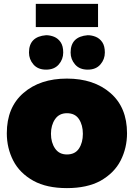

<svg xmlns="http://www.w3.org/2000/svg" viewBox="-20 -959 688 987"><path d="M324 8Q220 8 152 -29.5Q81 -69 48 -133.5Q15 -198 15 -274Q15 -407 100.5 -481Q186 -555 324 -555Q462 -555 547.5 -481Q633 -407 633 -274Q633 -199 600.5 -134.5Q568 -70 496.5 -29.5Q427.5 8 324 8ZM217 -601Q175 -601 152 -627.5Q129 -654 129 -689Q129 -771 217 -778Q238 -778 258.2 -769.8Q278.5 -761.5 291.8 -742Q305 -722.5 305 -689Q305 -654 282 -627.5Q259 -601 217 -601ZM484 -820H164V-939H484ZM324 -165Q366 -165 386 -195.5Q406 -226 406 -271Q406 -316 386 -346.5Q366 -377 324 -377Q284 -377 263 -346.2Q242 -315.5 242 -271Q242 -226.5 263 -195.8Q284 -165 324 -165ZM431 -601Q389 -601 366 -627.5Q343 -654 343 -689Q343 -771 431 -778Q452 -778 472.2 -769.8Q492.5 -761.5 505.8 -742Q519 -722.5 519 -689Q519 -654 496 -627.5Q473 -601 431 -601Z"/></svg>

Font: Argentum Novus Black
Style: Regular
Weight: 900
Designer: Julieta Ulanovsky (font) & Cristiano Sobral (main changes)
Foundry: Julieta Ulanovsky (font) & Cristiano Sobral (main changes)
Version: Version 3.00;November 27, 2020;FontCreator 13.0.0.2655 64-bi